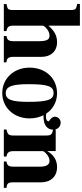

<svg xmlns="http://www.w3.org/2000/svg" viewBox="468 -1184 730 1706"><g transform="rotate(90 833.0 -331.0)"><path d="M534 0V-24C499 -24 485 -41 485 -87V-337C485 -416 437 -473 355 -473C302 -473 257 -454 208 -396V-676H15V-652C61 -643 69 -639 69 -591V-89C69 -33 61 -33 16 -24V0H256V-24C219 -29 208 -44 208 -85V-348C208 -352 215 -362 225 -372C247 -394 271 -406 295 -406C334 -406 346 -380 346 -309V-85C346 -44 334 -28 300 -24V0Z M1132 -438C1132 -482 1102 -505 1070 -505C1037 -505 1017 -477 1017 -456C1017 -430 1037 -413 1058 -400C1058 -377 1033 -374 1008 -374C1003 -374 996 -376 988 -378C951 -436 884 -473 810 -473C678 -473 581 -374 581 -228C581 -86 681 14 806 14C935 14 1032 -88 1032 -229C1032 -275 1022 -316 1004 -352C1022 -352 1047 -354 1060 -357C1101 -366 1132 -393 1132 -438ZM885 -218C885 -69 865 -17 807 -17C749 -17 728 -73 728 -218C728 -389 746 -442 807 -442C866 -442 885 -389 885 -218Z M1649 0V-24C1610 -27 1600 -39 1600 -84V-331C1600 -418 1547 -473 1465 -473C1405 -473 1357 -446 1323 -386H1322V-461H1131V-437C1175 -430 1184 -419 1184 -376V-87C1184 -45 1176 -33 1131 -24V0H1371V-24C1334 -29 1323 -47 1323 -84V-348C1323 -352 1330 -362 1340 -372C1362 -394 1386 -406 1410 -406C1444 -406 1461 -377 1461 -321V-84C1461 -44 1449 -28 1415 -24V0Z"/></g></svg>

Font: XITS
Style: Bold
Weight: 700
Designer: MicroPress Inc., with final additions and corrections provided by Coen Hoffman, Elsevier (retired)
Version: Version 1.107